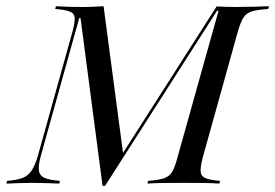

<svg xmlns="http://www.w3.org/2000/svg" viewBox="-39 -591 885 618"><path d="M-18.5 0 -16.1 -8.9Q16.1 -11.3 34.3 -18.5Q52.4 -25.8 63.3 -42.7Q74.2 -59.7 83.1 -90.3L194.4 -489.5Q202.4 -519.4 201.2 -533.9Q200 -548.4 185.1 -554Q170.2 -559.7 138.7 -562.1L141.1 -571Q154 -570.2 175.8 -569.4Q197.6 -568.5 225.8 -568.5Q246.8 -568.5 264.5 -569.4Q282.3 -570.2 294.4 -571L358.1 -90.3L350 -87.9L658.1 -570.2Q675 -569.4 689.1 -569Q703.2 -568.5 718.5 -568.5Q750 -568.5 779 -569.4Q808.1 -570.2 826.6 -571L824.2 -562.1Q789.5 -559.7 771.8 -554.4Q754 -549.2 744.8 -534.7Q735.5 -520.2 726.6 -489.5L612.9 -81.5Q605.6 -52.4 606.9 -37.9Q608.1 -23.4 623 -17.3Q637.9 -11.3 669.4 -8.9L666.9 0Q648.4 -1.6 619 -2Q589.5 -2.4 554 -2.4Q514.5 -2.4 483.9 -2Q453.2 -1.6 435.5 0L437.9 -8.9Q471.8 -11.3 489.1 -17.3Q506.5 -23.4 515.3 -38.3Q524.2 -53.2 531.5 -81.5L664.5 -556.5H659.7L299.2 7.3H291.1L220.2 -533.1H216.1L92.7 -90.3Q83.9 -58.9 86.3 -41.9Q88.7 -25 105.2 -18.1Q121.8 -11.3 154 -8.9L151.6 0Q134.7 -0.8 112.1 -1.6Q89.5 -2.4 66.9 -2.4Q44.4 -2.4 21.4 -1.6Q-1.6 -0.8 -18.5 0Z"/></svg>

Font: Playfair 144pt
Style: Italic
Weight: 400
Italic angle: -15.6°
Designer: Claus Eggers Sørensen
Foundry: Claus Eggers Sørensen
Version: Version 2.001;gftools[0.9.30]